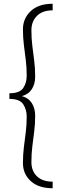

<svg xmlns="http://www.w3.org/2000/svg" viewBox="-20 -750 350 1021"><path d="M30 -239V-254Q85 -254 103.5 -282Q122 -310 122 -347Q122 -392 117 -431.5Q112 -471 107 -510.5Q102 -550 102 -594Q102 -652 143.5 -691Q185 -730 260 -730V-695Q206 -695 176.5 -665.5Q147 -636 147 -589Q147 -545 152 -505.5Q157 -466 162 -426.5Q167 -387 167 -342Q167 -303 149 -275.5Q131 -248 96 -239ZM260 251Q185 251 143.5 213Q102 175 102 117Q102 72 107 32.5Q112 -7 117 -46.5Q122 -86 122 -130Q122 -167 103.5 -195.5Q85 -224 30 -224V-239H96Q131 -230 149 -202Q167 -174 167 -135Q167 -91 162 -51.5Q157 -12 152 27.5Q147 67 147 112Q147 159 176.5 187.5Q206 216 260 216Z"/></svg>

Font: Brygada 1918
Style: Bold
Weight: 700
Designer: Mateusz Machalski | Borys Kosmynka | Przemek Hoffer
Foundry: NIEPODLEGLA 2018
Version: Version 3.006